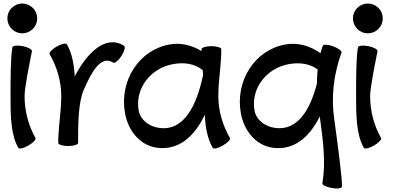

<svg xmlns="http://www.w3.org/2000/svg" viewBox="-20 -814 2241 1094"><path d="M192 -709C192 -732 183 -754 167 -769C151 -785 129 -794 107 -794C84 -794 63 -785 47 -769C31 -754 22 -732 22 -709C22 -687 31 -665 47 -649C63 -633 84 -624 107 -624C129 -624 151 -633 167 -649C183 -665 192 -687 192 -709ZM51 -545C40 -491 40 -360 40 -267C40 -165 40 -48 84 28C89 37 115 31 142 15C169 0 187 -20 182 -28C141 -101 120 -183 120 -267C120 -312 145 -437 162 -522C164 -532 141 -545 110 -551C80 -557 53 -554 51 -545Z M425 0C425 -103 425 -229 458 -304C500 -400 554 -503 626 -457C634 -452 655 -469 672 -495C689 -522 696 -547 687 -553C583 -619 476 -514 406 -379C402 -445 391 -510 361 -562C356 -570 330 -564 303 -549C276 -533 258 -514 263 -505C305 -432 329 -351 329 -267C329 -186 315 -106 312 -26C312 -19 312 -12 312 -4C312 -4 312 -3 312 -2C312 -1 312 -1 312 0C312 10 337 18 369 18C400 18 425 10 425 0Z M1290 -28C1248 -101 1224 -183 1224 -267C1224 -356 1241 -444 1241 -533C1241 -543 1216 -551 1184 -551C1153 -551 1128 -543 1128 -533C1128 -530 1128 -526 1128 -523C1074 -556 1011 -572 948 -561C770 -530 660 -352 692 -171C709 -71 777 15 875 28C1001 44 1089 -39 1147 -160C1150 -92 1161 -25 1192 28C1197 37 1223 31 1250 15C1277 0 1295 -20 1290 -28ZM889 -85C832 -92 780 -129 770 -185C748 -310 839 -427 968 -449C1027 -460 1091 -452 1135 -414C1136 -405 1137 -396 1137 -386C1103 -223 1033 -66 889 -85Z M1819 -553C1814 -539 1810 -525 1806 -511C1748 -552 1679 -573 1608 -561C1430 -530 1320 -352 1352 -171C1369 -71 1437 15 1535 28C1658 44 1744 -35 1802 -150C1803 -143 1804 -135 1805 -128C1821 -9 1837 113 1817 230C1815 240 1839 252 1870 257C1900 263 1927 260 1928 250C1933 222 1902 -9 1884 -139C1866 -265 1882 -394 1926 -514C1929 -523 1908 -539 1879 -550C1849 -561 1823 -562 1819 -553ZM1549 -85C1492 -92 1440 -129 1430 -185C1408 -310 1499 -427 1628 -449C1685 -459 1746 -452 1790 -418C1787 -392 1786 -365 1786 -339C1749 -194 1679 -68 1549 -85Z M2161 -709C2161 -732 2152 -754 2136 -769C2120 -785 2098 -794 2076 -794C2053 -794 2032 -785 2016 -769C2000 -754 1991 -732 1991 -709C1991 -687 2000 -665 2016 -649C2032 -633 2053 -624 2076 -624C2098 -624 2120 -633 2136 -649C2152 -665 2161 -687 2161 -709ZM2020 -545C2009 -491 2009 -360 2009 -267C2009 -165 2009 -48 2053 28C2058 37 2084 31 2111 15C2138 0 2156 -20 2151 -28C2110 -101 2089 -183 2089 -267C2089 -312 2114 -437 2131 -522C2133 -532 2110 -545 2079 -551C2049 -557 2022 -554 2020 -545Z"/></svg>

Font: Nupuram SemiBold
Style: Regular
Weight: 600
Designer: Santhosh Thottingal (santhosh.thottingal@gmail.com)
Foundry: SMC
Version: Version 1.000